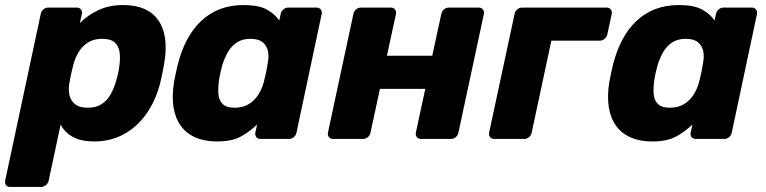

<svg xmlns="http://www.w3.org/2000/svg" viewBox="-33 -550 3033 760"><path d="M7 190Q-3.6 190 -9.1 182.8Q-14.5 175.5 -12.5 164.9L128.3 -494.9Q130.3 -505.5 138.8 -512.8Q147.4 -520 158 -520H270.6Q281.2 -520 287.2 -512.8Q293.1 -505.5 291.1 -494.9L283 -458.5Q313.1 -489.4 355.8 -509.7Q398.5 -530 454.2 -530Q503.9 -530 538.7 -514.5Q573.6 -499 594.2 -469.1Q614.9 -439.1 620.7 -395.9Q626.5 -352.6 616.6 -296.7Q613.4 -277.4 609.7 -260Q606 -242.6 601.4 -222.6Q583.6 -152.1 546.7 -99.8Q509.9 -47.5 457.3 -18.8Q404.7 10 339.2 10Q289.7 10 256.6 -7.4Q223.4 -24.8 207 -57.1L159.7 164.9Q157.7 175.5 148.7 182.8Q139.6 190 129 190ZM313.4 -123.6Q347.4 -123.6 369.1 -137.7Q390.8 -151.9 404.4 -175.7Q418.1 -199.6 426.4 -228.9Q431 -243.9 434.6 -260Q438.3 -276.1 439.6 -291.1Q443.9 -320.4 440.2 -344.3Q436.5 -368.1 420.7 -382.3Q404.9 -396.4 370.9 -396.4Q338.2 -396.4 315.4 -381.9Q292.5 -367.4 278.4 -344.1Q264.4 -320.8 257.5 -294.1Q252.2 -274.8 248.3 -256.7Q244.4 -238.6 241.1 -218.6Q237.2 -193.6 242.3 -172.1Q247.4 -150.6 264.7 -137.1Q282.1 -123.6 313.4 -123.6Z M826.1 10Q777.5 10 741.2 -5.7Q704.9 -21.4 682.8 -51.7Q660.8 -82 653.8 -125.6Q646.9 -169.3 655.8 -225.1Q659.6 -245.1 662.9 -260.6Q666.3 -276.1 670.9 -295.5Q684.4 -348.9 707.1 -392Q729.9 -435.1 762.1 -465.9Q794.2 -496.7 836.4 -513.4Q878.5 -530 930.4 -530Q990.8 -530 1022.5 -512.6Q1054.3 -495.2 1072.5 -469.1L1078.1 -494.9Q1080.1 -505.5 1088.7 -512.8Q1097.3 -520 1107.9 -520H1219.9Q1230.5 -520 1236.4 -512.8Q1242.4 -505.5 1240.4 -494.9L1140.6 -25.1Q1138.6 -14.5 1130.1 -7.2Q1121.5 0 1110.9 0H998.3Q987.6 0 981.7 -7.2Q975.8 -14.5 977.8 -25.1L984.6 -57.1Q954.3 -27.5 918.8 -8.8Q883.4 10 826.1 10ZM895.5 -123.6Q928.7 -123.6 952 -138.1Q975.3 -152.6 989.9 -175.9Q1004.5 -199.2 1011.4 -225.9Q1016.6 -245.9 1020.4 -263.9Q1024.1 -282 1027.1 -301.4Q1032 -326.4 1027.5 -347.9Q1023 -369.4 1006.6 -382.9Q990.1 -396.4 958.5 -396.4Q927 -396.4 905.1 -382.3Q883.1 -368.1 869.4 -344.3Q855.6 -320.4 846.6 -291.1Q842.6 -276.1 839 -260Q835.4 -243.9 833.4 -228.9Q829.5 -199.6 831.7 -175.7Q834 -151.9 849 -137.7Q864 -123.6 895.5 -123.6Z M1285.6 0Q1275 0 1269.1 -7.2Q1263.1 -14.5 1265.1 -25.1L1365.9 -494.9Q1367.9 -505.5 1376.4 -512.8Q1385 -520 1395.6 -520H1513.9Q1524.5 -520 1530.4 -512.8Q1536.4 -505.5 1534.4 -494.9L1498.5 -329.4H1678L1713.9 -494.9Q1715.9 -505.5 1724.4 -512.8Q1733 -520 1743.6 -520H1861.9Q1872.5 -520 1878.4 -512.8Q1884.4 -505.5 1882.4 -494.9L1781.6 -25.1Q1779.6 -14.5 1771.1 -7.2Q1762.5 0 1751.9 0H1633.6Q1623 0 1617.1 -7.2Q1611.1 -14.5 1613.1 -25.1L1650.4 -198.3H1470.9L1433.6 -25.1Q1431.6 -14.5 1423.1 -7.2Q1414.5 0 1403.9 0Z M1923.6 0Q1913 0 1907.1 -7.2Q1901.1 -14.5 1903.1 -25.1L2003.9 -494.9Q2005.9 -505.5 2014.4 -512.8Q2023 -520 2033.6 -520H2367.9Q2378.5 -520 2384.4 -512.8Q2390.4 -505.5 2388.4 -494.9L2371 -414Q2369 -403.4 2359.9 -396.1Q2350.9 -388.9 2340.2 -388.9H2149.4L2071.6 -25.1Q2069.6 -14.5 2061.1 -7.2Q2052.5 0 2041.9 0Z M2549.1 10Q2500.5 10 2464.2 -5.7Q2427.9 -21.4 2405.8 -51.7Q2383.8 -82 2376.8 -125.6Q2369.9 -169.3 2378.8 -225.1Q2382.6 -245.1 2385.9 -260.6Q2389.3 -276.1 2393.9 -295.5Q2407.4 -348.9 2430.1 -392Q2452.9 -435.1 2485.1 -465.9Q2517.2 -496.7 2559.4 -513.4Q2601.5 -530 2653.4 -530Q2713.8 -530 2745.5 -512.6Q2777.3 -495.2 2795.5 -469.1L2801.1 -494.9Q2803.1 -505.5 2811.7 -512.8Q2820.3 -520 2830.9 -520H2942.9Q2953.5 -520 2959.4 -512.8Q2965.4 -505.5 2963.4 -494.9L2863.6 -25.1Q2861.6 -14.5 2853.1 -7.2Q2844.5 0 2833.9 0H2721.3Q2710.6 0 2704.7 -7.2Q2698.8 -14.5 2700.8 -25.1L2707.6 -57.1Q2677.3 -27.5 2641.8 -8.8Q2606.4 10 2549.1 10ZM2618.5 -123.6Q2651.7 -123.6 2675 -138.1Q2698.3 -152.6 2712.9 -175.9Q2727.5 -199.2 2734.4 -225.9Q2739.6 -245.9 2743.4 -263.9Q2747.1 -282 2750.1 -301.4Q2755 -326.4 2750.5 -347.9Q2746 -369.4 2729.6 -382.9Q2713.1 -396.4 2681.5 -396.4Q2650 -396.4 2628.1 -382.3Q2606.1 -368.1 2592.4 -344.3Q2578.6 -320.4 2569.6 -291.1Q2565.6 -276.1 2562 -260Q2558.4 -243.9 2556.4 -228.9Q2552.5 -199.6 2554.7 -175.7Q2557 -151.9 2572 -137.7Q2587 -123.6 2618.5 -123.6Z"/></svg>

Font: Rubik Light
Style: Italic
Weight: 300
Italic angle: -12°
Designer: Hubert and Fischer
Foundry: Hubert and Fischer
Version: Version 2.300;gftools[0.9.30]